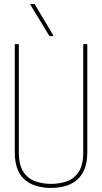

<svg xmlns="http://www.w3.org/2000/svg" viewBox="-20 -918 504 948"><path d="M53 -167V-700H73V-167Q73 -101 97 -67Q121 -33 158 -21.5Q195 -10 232 -10Q270 -10 306.5 -21.5Q343 -33 367 -67Q391 -101 391 -167V-700H411V-167Q411 -112 395 -77.5Q379 -43 353 -24Q327 -5 295.5 2.5Q264 10 232 10Q200 10 168.5 2.5Q137 -5 110.5 -24Q84 -43 68.5 -77.5Q53 -112 53 -167ZM224 -740 128 -898H151L245 -740Z"/></svg>

Font: Georama SemiCondensed Thin
Style: Regular
Weight: 100
Width: 4
Designer: Jean-Baptiste Levee
Foundry: Production Type
Version: Version 1.000